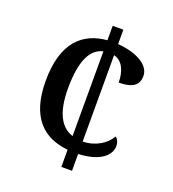

<svg xmlns="http://www.w3.org/2000/svg" viewBox="-131 -814 821 913"><g transform="rotate(20 279.5 -357.0)"><path d="M283 -87V0H337V-85C450 -90 495 -137 495 -183C495 -201 488 -216 476 -224C453 -182 400 -149 337 -148V-585C383 -574 402 -525 402 -470C473 -470 502 -494 502 -539C502 -599 424 -635 337 -641V-714H283V-641C165 -631 73 -558 73 -360C73 -174 159 -99 283 -87ZM283 -585V-156C217 -177 185 -247 185 -361C185 -512 225 -571 283 -585Z"/></g></svg>

Font: Noto Serif Tamil Medium
Style: Italic
Weight: 500
Italic angle: -12°
Designer: Indian Type Foundry, Tom Grace, and the Monotype Design Team
Foundry: Monotype Imaging Inc.
Version: Version 2.003